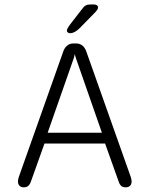

<svg xmlns="http://www.w3.org/2000/svg" viewBox="-20 -814 659 844"><path d="M288 -668C301.5 -668 315.5 -675.5 331 -691L399.5 -761C407.5 -769.5 411 -776 411 -781.5C411 -790 402 -794.5 391 -794.5H380C359.5 -794.5 351.5 -789.5 338.5 -771.5L289 -707.5C279 -694 274 -685.5 274 -679.5C274 -671.5 281.5 -668 288 -668ZM84.5 9.5C104 9.5 112 -1.5 119.5 -26L175.5 -183H442L498 -26C505.5 -1.5 512.5 9.5 532 9.5C547.5 9.5 558.5 1.5 558.5 -16C558.5 -21.5 557.5 -28.5 554.5 -37L360 -586C352.5 -609 337 -623 315 -623H302C281 -623 265 -609 257.5 -586L63 -37C60 -28.5 59 -21.5 59 -16C59 1 70 9.5 84.5 9.5ZM314 -557.5 428 -230.5H189.5L304 -557.5C306 -564.5 308 -571 308.5 -576Z"/></svg>

Font: RTM Light Light
Style: Regular
Weight: 300
Designer: after Tyler Finck
Foundry: An Endless Supply
Version: Version 1.000;Glyphs 3.2.1 (3258)